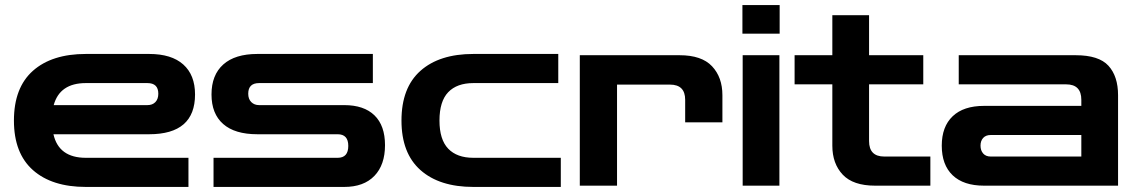

<svg xmlns="http://www.w3.org/2000/svg" viewBox="-20 -733 4489 758"><path d="M319 5Q185 5 110 -61.5Q35 -128 35 -257Q35 -387 110 -453.5Q185 -520 319 -520H569Q657 -520 703.5 -478.5Q750 -437 750 -360Q750 -203 569 -203H191Q212 -110 319 -110H724V5ZM319 -405Q216 -405 192 -318H562Q582 -318 593.5 -330Q605 -342 605 -363Q605 -405 562 -405Z M823 5V-110H1313Q1355 -110 1355 -157Q1355 -203 1313 -203H996Q907 -203 861 -243.5Q815 -284 815 -360Q815 -437 861.5 -478.5Q908 -520 996 -520H1452V-405H1003Q960 -405 960 -363Q960 -342 972 -330Q984 -318 1003 -318H1339Q1417 -318 1458.5 -277.5Q1500 -237 1500 -160Q1500 -82 1458 -38.5Q1416 5 1339 5Z M1849 5Q1715 5 1640 -61.5Q1565 -128 1565 -257Q1565 -387 1640 -453.5Q1715 -520 1849 -520H2184V-405H1849Q1784 -405 1749.5 -369Q1715 -333 1715 -257Q1715 -182 1749.5 -146Q1784 -110 1849 -110H2194V5Z M2269 0V-515H2663Q2750 -515 2791 -471.5Q2832 -428 2832 -357V-250H2685V-339Q2685 -399 2625 -399H2416V0Z M2912 0V-515H3057V0ZM2911 -600V-713H3058V-600Z M3435 0Q3348 0 3307 -43.5Q3266 -87 3266 -158V-400H3117V-515H3266V-673H3411V-515H3625V-400H3411V-176Q3411 -115 3471 -115H3653V0Z M3865 0Q3784 0 3741 -41Q3698 -82 3698 -158Q3698 -233 3741 -274Q3784 -315 3865 -315H4249V-339Q4249 -400 4189 -400H3765V-515H4227Q4318 -515 4356 -473.5Q4394 -432 4394 -357V0ZM3891 -115H4249V-200H3891Q3872 -200 3861.5 -188.5Q3851 -177 3851 -158Q3851 -139 3861.5 -127Q3872 -115 3891 -115Z"/></svg>

Font: Zen Dots
Style: Regular
Weight: 400
Designer: Yoshimichi Ohira
Foundry: A-1 Corp ZenFonts
Version: Version 1.000; ttfautohint (v1.8.3)